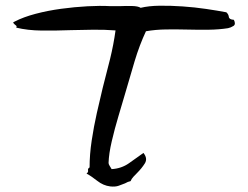

<svg xmlns="http://www.w3.org/2000/svg" viewBox="-20 -667 890 688"><path d="M818 -596Q826 -580 816.5 -574Q807 -568 797 -566Q765 -561 728 -560.5Q691 -560 654 -561Q614 -562 575.5 -561.5Q537 -561 503 -555Q480 -506 462.5 -448Q445 -390 427 -327Q418 -296 404.5 -251Q391 -206 380.5 -161Q370 -116 369 -83Q369 -79 373 -72.5Q377 -66 380 -61Q415 -63 442 -82Q469 -101 494 -119Q510 -99 499 -81.5Q488 -64 472 -48Q465 -41 458 -33.5Q451 -26 448 -18Q443 -17 438 -15Q433 -13 428 -10Q418 -6 405.5 -1.5Q393 3 375 1Q350 -2 328.5 -19Q307 -36 290 -45Q297 -50 295.5 -56.5Q294 -63 301 -67Q301 -113 308.5 -163Q316 -213 327 -262Q338 -311 348 -352Q362 -405 374.5 -456Q387 -507 394 -558Q354 -561 313.5 -560.5Q273 -560 234 -559Q180 -557 129.5 -557.5Q79 -558 38 -568Q41 -572 38 -575Q35 -578 32 -580Q29 -583 27.5 -585Q26 -587 33 -590Q64 -606 107.5 -617.5Q151 -629 199 -635.5Q247 -642 293 -644.5Q339 -647 375 -645Q382 -645 391 -645Q400 -645 410 -645Q431 -646 453 -645.5Q475 -645 484 -639Q513 -646 552 -646.5Q591 -647 634.5 -644Q678 -641 718.5 -635Q759 -629 791 -623Q799 -616 800 -606.5Q801 -597 818 -596Z"/></svg>

Font: Yuji Boku
Style: Regular
Weight: 400
Designer: Kataoka Yuji
Foundry: Kinuta Font Factory
Version: Version 3.002